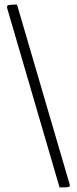

<svg xmlns="http://www.w3.org/2000/svg" viewBox="-20 -785 334 835"><path d="M239 30 11 -750Q10 -757 12 -760Q14 -763 24 -764Q34 -765 54 -765L283 17Q285 23 282 26Q279 29 269 29.5Q259 30 239 30Z"/></svg>

Font: Yanone Kaffeesatz ExtraLight Light
Style: Regular
Weight: 300
Version: Version 2.003